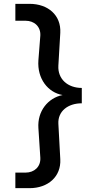

<svg xmlns="http://www.w3.org/2000/svg" viewBox="-20 -820 506 1000"><path d="M294 9 284 -176C281 -240 333 -282 406 -282V-362C333 -362 280 -408 284 -478L294 -649C299 -741 230 -800 134 -800H60V-712H113C159 -712 193 -681 190 -634L180 -506C173 -410 230 -338 306 -325C230 -310 174 -241 180 -153L190 1C193 48 159 79 113 79H60V160H134C230 160 299 100 294 9Z"/></svg>

Font: Goli SemiBold
Style: Regular
Weight: 600
Designer: jaikishan Patel
Foundry: MagicType
Version: Version 1.000;Glyphs 3.2 (3242)